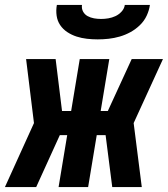

<svg xmlns="http://www.w3.org/2000/svg" viewBox="-54 -760 682 780"><path d="M-34 0 84 -260 52 -520H172L198 -309H235L270 -520H390L355 -309H384L481 -520H608L489 -260L522 0H402L375 -211H339L304 0H184L219 -211H189L93 0ZM343 -600Q321 -600 299 -602.5Q277 -605 257 -611.5Q237 -618 219.5 -629.5Q202 -641 190.5 -658Q179 -675 176 -696.5Q173 -718 177 -740H279Q277 -725 283.5 -713Q290 -701 302 -694.5Q314 -688 328 -685.5Q342 -683 357 -683Q371 -683 386 -685.5Q401 -688 415 -694.5Q429 -701 440 -713Q451 -725 453 -740H555Q552 -718 542 -696.5Q532 -675 514.5 -658Q497 -641 476 -629.5Q455 -618 432.5 -611.5Q410 -605 387.5 -602.5Q365 -600 343 -600Z"/></svg>

Font: Iosevka SS04 Hv Ex Obl
Style: Regular
Weight: 900
Width: 7
Italic angle: -9°
Monospace: yes
Designer: Belleve Invis
Foundry: Belleve Invis
Version: Version 19.0.0; ttfautohint (v1.8.4)